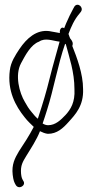

<svg xmlns="http://www.w3.org/2000/svg" viewBox="-20 -590 397 802"><path d="M21 -296C10 -211 45 -147 83 -100C96 -83 109 -72 121 -60C103 -25 79 12 59 42C42 71 28 97 33 140C36 164 39 171 46 183C59 204 91 184 77 165C72 156 70 153 68 136C65 101 75 86 90 61C109 30 133 -6 147 -42C157 -37 169 -32 180 -31C218 -31 243 -54 267 -81C294 -111 330 -148 327 -218C327 -282 301 -350 282 -398C287 -411 281 -419 276 -426C271 -430 268 -445 266 -448C277 -478 291 -509 311 -532L318 -541C331 -559 305 -582 291 -563L286 -554C276 -536 266 -515 256 -492L248 -472C238 -480 228 -469 230 -452L208 -456C200 -457 193 -459 186 -460C133 -467 92 -431 61 -385C44 -359 25 -331 21 -296ZM68 -326C85 -358 109 -404 143 -416C169 -434 201 -419 229 -416C219 -378 209 -346 198 -304C184 -248 171 -197 154 -144L138 -94C129 -101 121 -111 112 -122C101 -135 92 -149 84 -164C61 -202 41 -276 68 -326ZM158 -74C164 -91 170 -110 176 -129C204 -216 222 -322 252 -407C253 -406 253 -406 255 -405C269 -351 291 -290 291 -217C294 -163 275 -133 254 -110C234 -89 212 -67 181 -67C174 -67 167 -69 160 -73C159 -74 159 -74 158 -74Z"/></svg>

Font: Stray Cat
Style: SuCn
Weight: 400
Version: Version 1.0